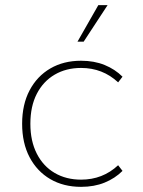

<svg xmlns="http://www.w3.org/2000/svg" viewBox="-20 -716 556 746"><path d="M295 10Q227 10 175.5 -20Q124 -50 95 -105Q66 -160 66 -235Q66 -310 95 -365Q124 -420 175.5 -450Q227 -480 295 -480Q346 -480 386.5 -463.5Q427 -447 456 -418L439 -396Q409 -424 373 -438Q337 -452 295 -452Q237 -452 192.5 -426Q148 -400 123 -351.5Q98 -303 98 -235Q98 -168 123 -119Q148 -70 192.5 -44Q237 -18 295 -18Q337 -18 373 -32Q409 -46 439 -74L456 -52Q427 -23 386.5 -6.5Q346 10 295 10ZM281 -554 362 -696H398L305 -554Z"/></svg>

Font: Gantari Thin
Style: Regular
Weight: 250
Designer: Anugrah Pasau
Foundry: Lafontype
Version: Version 1.000